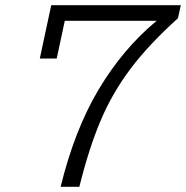

<svg xmlns="http://www.w3.org/2000/svg" viewBox="-20 -718 715 738"><path d="M582 -638H229L198 -493H133L164 -638L177 -698H675L664 -648Q552 -547 482 -454Q412 -361 367 -255Q322 -149 285 0H213Q267 -220 360 -375.5Q453 -531 582 -638Z"/></svg>

Font: Azeret Mono Light
Style: Italic
Weight: 300
Italic angle: -12°
Designer: Martin Vácha
Foundry: Displaay
Version: Version 1.000; Glyphs 3.0.3, build 3074